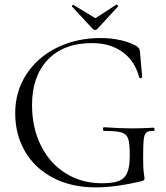

<svg xmlns="http://www.w3.org/2000/svg" viewBox="-20 -801 722 833"><path d="M46 -310Q46 -404 94.5 -478.5Q143 -553 227.5 -594.5Q312 -636 417 -636Q463 -636 504.5 -626.5Q546 -617 574 -600Q582 -593 584 -589.5Q586 -586 587 -577L597 -467Q597 -463 591.5 -462Q586 -461 584 -465Q565 -537 511.5 -575.5Q458 -614 379 -614Q256 -614 187.5 -542Q119 -470 119 -346Q119 -246 158 -168.5Q197 -91 266 -48.5Q335 -6 422 -6Q469 -6 494.5 -15.5Q520 -25 531.5 -50.5Q543 -76 543 -126Q543 -177 536.5 -198Q530 -219 508 -226Q486 -233 432 -233Q427 -233 427 -241Q427 -249 431 -249Q503 -244 551 -244Q597 -244 646 -247Q650 -247 650.5 -240Q651 -233 646 -233Q624 -234 615 -226Q606 -218 603.5 -196Q601 -174 601 -116Q601 -69 604 -51Q607 -33 607 -28Q607 -23 605 -20.5Q603 -18 598 -16Q483 12 396 12Q289 12 209.5 -30Q130 -72 88 -145Q46 -218 46 -310ZM292 -773V-774Q292 -776 294.5 -778.5Q297 -781 298 -780L394 -722L485 -781Q487 -782 490.5 -778Q494 -774 492 -773L402 -675Q399 -671 393 -671Q387 -671 383 -675Z"/></svg>

Font: Cormorant Upright
Style: Regular
Weight: 400
Designer: Christian Thalmann (Catharsis Fonts)
Foundry: Catharsis Fonts
Version: Version 3.302